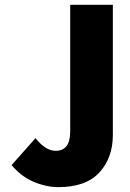

<svg xmlns="http://www.w3.org/2000/svg" viewBox="-20 -768 540 800"><path d="M450.2 -748V-206.1Q450.2 -110.4 394 -49.3Q337.9 11.7 223.6 11.7Q172.9 11.7 120.6 -10.3Q68.4 -32.2 28.3 -80.1L127.9 -192.4Q169.9 -139.6 211.9 -139.6Q272.5 -139.6 272.5 -219.7V-748Z"/></svg>

Font: Gen Shin Gothic Monospace Heavy
Style: Bold
Weight: 800
Designer: [Source Han Sans]
Ryoko NISHIZUKA  (kana & ideographs); Paul D. Hunt (Latin, Greek & Cyrillic); Wenlong ZHANG  (bopomofo
Version: Version 1.002.20150607